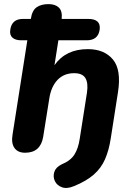

<svg xmlns="http://www.w3.org/2000/svg" viewBox="-20 -734 653 934"><path d="M341 171Q306 186 281.5 177Q257 168 247 147Q237 126 244 103Q251 80 279 66Q323 48 342 18Q361 -12 368 -60L403 -283Q410 -330 395.5 -354Q381 -378 341 -378Q291 -378 260 -345.5Q229 -313 220 -256L190 -68Q177 9 102 9Q67 9 50.5 -14Q34 -37 41 -79L113 -538H83Q55 -538 40.5 -551Q26 -564 30 -589Q37 -642 92 -642H130Q136 -683 158 -698.5Q180 -714 216 -714Q249 -714 266.5 -697Q284 -680 280 -642H409Q471 -642 465 -591Q458 -538 402 -538H264L245 -417Q300 -495 407 -495Q487 -495 529 -445Q571 -395 554 -286L519 -62Q510 -3 491 40.5Q472 84 436 115.5Q400 147 341 171Z"/></svg>

Font: Nunito ExtraBold
Style: Italic
Weight: 800
Italic angle: -9°
Designer: Vernon Adams
Foundry: Vernon Adams
Version: Version 3.601; ttfautohint (v1.8.2.53-6de2)